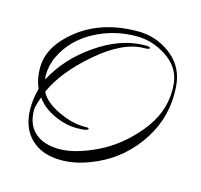

<svg xmlns="http://www.w3.org/2000/svg" viewBox="-90 -638 828 790"><g transform="rotate(15 323.5 -243.0)"><path d="M615 -330Q615 -211 542.5 -112Q470 -13 355 30Q294 54 235 54Q152 54 105 7.5Q58 -39 58 -120Q58 -163 70 -205Q53 -244 53 -290Q53 -363 111 -424Q221 -540 404 -540Q479 -540 540 -496Q601 -452 612 -378Q615 -356 615 -330ZM603 -342Q603 -354 601 -376Q592 -440 532 -479.5Q472 -519 404 -519Q308 -519 225 -474.5Q142 -430 103 -350Q84 -311 84 -266Q84 -256 86 -250Q140 -351 238 -418Q343 -492 449 -492Q469 -492 469 -486Q469 -480 448 -480Q357 -480 248.5 -387Q140 -294 99 -201Q119 -161 179 -132.5Q239 -104 289 -104H300Q311 -104 311 -100Q311 -90 263.5 -90Q216 -90 166.5 -112.5Q117 -135 89 -174Q74 -132 74 -118Q74 -54 112 -21Q150 12 216 12Q282 12 371.5 -30.5Q461 -73 532 -158Q603 -243 603 -342Z"/></g></svg>

Font: Ruthie
Style: Regular
Weight: 400
Designer: Robert E. Leuschke
Foundry: Robert E. Leuschke
Version: Version 1.003